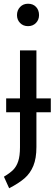

<svg xmlns="http://www.w3.org/2000/svg" viewBox="-20 -797 302 1028"><path d="M252 -196H175V-10Q175 51 158.5 91Q142 131 111.5 157.5Q81 184 29 211L1 149Q33 130 50.5 112.5Q68 95 77.5 66.5Q87 38 87 -9V-196H13V-270H87V-527H175V-270H252ZM189 -716Q189 -691 172.5 -674Q156 -657 130 -657Q104 -657 87.5 -674Q71 -691 71 -716Q71 -742 87.5 -759.5Q104 -777 130 -777Q157 -777 173 -760Q189 -743 189 -716Z"/></svg>

Font: Fira Sans Compressed
Style: Regular
Weight: 400
Width: 1
Designer: bBox Type GmbH & Carrois Corporate GbR & Edenspiekermann AG
Foundry: bBox Type GmbH & Carrois Corporate GbR & Edenspiekermann AG
Version: Version 4.301